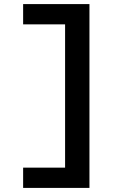

<svg xmlns="http://www.w3.org/2000/svg" viewBox="-20 -780 640 938"><path d="M417 -760V138H93V39H298V-661H93V-760Z"/></svg>

Font: Lilex
Style: Regular
Weight: 400
Monospace: yes
Designer: Mike Abbink, Paul van der Laan, Pieter van Rosmalen, Mikhael Khrustik
Foundry: Mikhael Khrustik
Version: Version 2.510